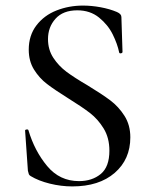

<svg xmlns="http://www.w3.org/2000/svg" viewBox="-20 -656 539 688"><path d="M294 -350Q345 -319 375 -296.5Q405 -274 426 -241Q447 -208 447 -164Q447 -85 391 -36.5Q335 12 239 12Q199 12 158.5 2Q118 -8 90 -25Q85 -28 83.5 -31.5Q82 -35 80 -44L70 -187Q69 -191 75 -192Q81 -193 82 -189Q104 -115 149 -61Q194 -7 263 -7Q310 -7 341 -32.5Q372 -58 372 -116Q372 -162 351.5 -195.5Q331 -229 302.5 -251Q274 -273 224 -304Q176 -334 148.5 -355Q121 -376 102 -406.5Q83 -437 83 -478Q83 -529 110.5 -565Q138 -601 182.5 -618.5Q227 -636 277 -636Q308 -636 340.5 -630Q373 -624 399 -613Q415 -606 415 -595L419 -470Q419 -466 413.5 -465Q408 -464 407 -468Q401 -498 384 -532.5Q367 -567 335 -593Q303 -619 257 -619Q206 -619 179 -589Q152 -559 152 -516Q152 -478 171 -449Q190 -420 218 -399Q246 -378 294 -350Z"/></svg>

Font: Cormorant Upright Medium
Style: Regular
Weight: 500
Designer: Christian Thalmann (Catharsis Fonts)
Foundry: Catharsis Fonts
Version: Version 3.302